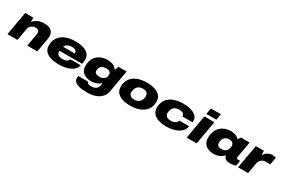

<svg xmlns="http://www.w3.org/2000/svg" viewBox="123 -2121 5480 3726"><g transform="rotate(30 2862.5 -258.0)"><path d="M15 0 108 -528H290V-442H299Q330 -477 367.5 -498.5Q405 -520 446 -530Q487 -540 527 -540Q600 -540 648 -520Q696 -500 720 -461.5Q744 -423 744 -365Q744 -351 742.5 -336Q741 -321 738 -304L684 0H460L510 -285Q511 -291 511.5 -297Q512 -303 512 -309Q512 -331 503.5 -348Q495 -365 476.5 -374.5Q458 -384 429 -384Q402 -384 378 -375.5Q354 -367 335 -352Q316 -337 303.5 -316Q291 -295 287 -271L239 0Z M1170 12Q1064 12 985 -12Q906 -36 862.5 -86.5Q819 -137 819 -215Q819 -280 839 -332Q859 -384 895 -423Q932 -463 983 -488.5Q1034 -514 1096 -527Q1158 -540 1227 -540Q1334 -540 1410.5 -516.5Q1487 -493 1528 -445Q1569 -397 1569 -321Q1569 -308 1567 -287Q1565 -266 1557 -226H1052Q1051 -221 1051 -216.5Q1051 -212 1051 -207Q1051 -176 1065.5 -155.5Q1080 -135 1108.5 -125Q1137 -115 1179 -115Q1209 -115 1233.5 -121Q1258 -127 1275.5 -137.5Q1293 -148 1303.5 -161Q1314 -174 1317 -188H1549Q1541 -138 1507.5 -100.5Q1474 -63 1422 -38Q1370 -13 1305.5 -0.5Q1241 12 1170 12ZM1071 -328H1335Q1336 -331 1336 -334Q1336 -337 1336 -340Q1336 -360 1323.5 -376.5Q1311 -393 1287.5 -403Q1264 -413 1230 -413Q1186 -413 1153.5 -401.5Q1121 -390 1100.5 -370.5Q1080 -351 1071 -328Z M1917 209Q1800 209 1732.5 190Q1665 171 1636 139Q1607 107 1607 68Q1607 61 1608 46Q1609 31 1615 16H1835Q1834 19 1834 21.5Q1834 24 1834 26Q1834 34 1842.5 43.5Q1851 53 1872 59Q1893 65 1929 65Q1982 65 2013 49Q2044 33 2059 10Q2074 -13 2078 -34Q2081 -49 2083.5 -63.5Q2086 -78 2089 -93H2080Q2053 -66 2016 -49.5Q1979 -33 1942 -26Q1905 -19 1876 -19Q1806 -19 1751 -41.5Q1696 -64 1664.5 -110.5Q1633 -157 1633 -228Q1633 -280 1644.5 -323.5Q1656 -367 1676 -401Q1720 -473 1795 -506.5Q1870 -540 1952 -540Q2014 -540 2069.5 -519.5Q2125 -499 2159 -446H2168L2199 -528H2381L2295 -38Q2281 44 2229 99Q2177 154 2097 181.5Q2017 209 1917 209ZM1972 -175Q2005 -175 2030 -183Q2055 -191 2072.5 -205.5Q2090 -220 2100.5 -238Q2111 -256 2114 -277Q2115 -284 2115.5 -288.5Q2116 -293 2116.5 -296.5Q2117 -300 2117 -303Q2117 -326 2106 -344.5Q2095 -363 2071.5 -373.5Q2048 -384 2009 -384Q1965 -384 1935.5 -371.5Q1906 -359 1889.5 -337.5Q1873 -316 1867 -289Q1865 -277 1863.5 -271.5Q1862 -266 1862 -262.5Q1862 -259 1862 -254Q1862 -232 1873 -214Q1884 -196 1908.5 -185.5Q1933 -175 1972 -175Z M2773 12Q2669 12 2591 -13Q2513 -38 2470.5 -89Q2428 -140 2428 -217Q2428 -279 2446.5 -330.5Q2465 -382 2499 -420Q2535 -461 2586 -487.5Q2637 -514 2699 -527Q2761 -540 2830 -540Q2935 -540 3012.5 -514.5Q3090 -489 3133 -438Q3176 -387 3176 -309Q3176 -255 3162 -210Q3148 -165 3122 -130Q3087 -82 3033.5 -50.5Q2980 -19 2913.5 -3.5Q2847 12 2773 12ZM2778 -129Q2826 -129 2859.5 -146Q2893 -163 2913 -191.5Q2933 -220 2938 -254Q2941 -269 2942 -277.5Q2943 -286 2943 -291.5Q2943 -297 2943 -301Q2943 -329 2931 -351Q2919 -373 2893 -386Q2867 -399 2825 -399Q2777 -399 2743 -382Q2709 -365 2690 -336.5Q2671 -308 2665 -274Q2663 -260 2661.5 -251Q2660 -242 2659.5 -236.5Q2659 -231 2659 -227Q2659 -199 2671 -177Q2683 -155 2709.5 -142Q2736 -129 2778 -129Z M3578 12Q3476 12 3399.5 -13Q3323 -38 3280.5 -89Q3238 -140 3238 -217Q3238 -273 3253.5 -320Q3269 -367 3297 -404Q3324 -439 3360.5 -464.5Q3397 -490 3442 -506.5Q3487 -523 3538.5 -531.5Q3590 -540 3645 -540Q3740 -540 3816.5 -518.5Q3893 -497 3938 -454.5Q3983 -412 3983 -348Q3983 -340 3982.5 -331.5Q3982 -323 3980 -314H3753Q3754 -317 3754 -319.5Q3754 -322 3754 -325Q3754 -346 3739.5 -363Q3725 -380 3698.5 -389.5Q3672 -399 3635 -399Q3587 -399 3553 -382Q3519 -365 3500 -336.5Q3481 -308 3475 -274Q3473 -260 3471.5 -251Q3470 -242 3469.5 -237Q3469 -232 3469 -227Q3469 -200 3482 -177.5Q3495 -155 3523 -142Q3551 -129 3597 -129Q3637 -129 3669 -141.5Q3701 -154 3721 -174Q3741 -194 3745 -215H3963Q3950 -137 3894.5 -87Q3839 -37 3756.5 -12.5Q3674 12 3578 12Z M4132 -590 4156 -725H4380L4356 -590ZM4031 0 4123 -528H4347L4254 0Z M4642 12Q4569 12 4512.5 -11.5Q4456 -35 4423.5 -83.5Q4391 -132 4391 -207Q4391 -259 4401 -302Q4411 -345 4429 -379Q4458 -435 4502 -470.5Q4546 -506 4600 -523Q4654 -540 4711 -540Q4742 -540 4777 -533.5Q4812 -527 4844 -511.5Q4876 -496 4895 -470H4904L4943 -528H5137L5119 -422Q5118 -418 5113.5 -392Q5109 -366 5102 -329Q5095 -292 5088.5 -254.5Q5082 -217 5077.5 -190Q5073 -163 5073 -157Q5073 -145 5079.5 -137Q5086 -129 5099 -129H5154L5132 -8Q5114 -1 5080 5.5Q5046 12 5009 12Q4957 12 4927 -0.5Q4897 -13 4882 -34Q4875 -44 4871 -55Q4867 -66 4865 -78H4857Q4809 -27 4752.5 -7.5Q4696 12 4642 12ZM4725 -144Q4758 -144 4783 -153.5Q4808 -163 4825.5 -179Q4843 -195 4853.5 -216Q4864 -237 4868 -261Q4869 -269 4869.5 -274Q4870 -279 4870.5 -283.5Q4871 -288 4871 -292Q4871 -318 4860.5 -339Q4850 -360 4827.5 -372Q4805 -384 4767 -384Q4724 -384 4694.5 -368.5Q4665 -353 4648.5 -328Q4632 -303 4626 -273Q4624 -260 4622.5 -252.5Q4621 -245 4621 -240Q4621 -235 4621 -231Q4621 -194 4645.5 -169Q4670 -144 4725 -144Z M5183 0 5276 -528H5458V-442H5467Q5491 -477 5520 -499Q5549 -521 5580 -531Q5611 -541 5640 -541Q5665 -541 5685.5 -538Q5706 -535 5725 -528L5696 -362H5593Q5562 -362 5537.5 -352.5Q5513 -343 5495 -326.5Q5477 -310 5465.5 -287.5Q5454 -265 5449 -238L5407 0Z"/></g></svg>

Font: Archivo Expanded Black
Style: Italic
Weight: 900
Width: 7
Italic angle: -10°
Designer: Hector Gatti
Foundry: Omnibus-Type
Version: Version 2.001